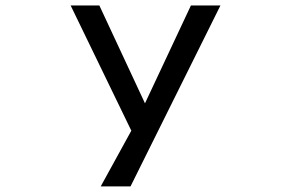

<svg xmlns="http://www.w3.org/2000/svg" viewBox="-20 -546 1040 686"><path d="M498 -176.8 662.1 -526.4H767.6L446.3 120.1H339.8L449.2 -79.1L232.4 -526.4H335Z"/></svg>

Font: MotoyaLCedar
Style: W3 mono
Weight: 400
Version: Version 1.01